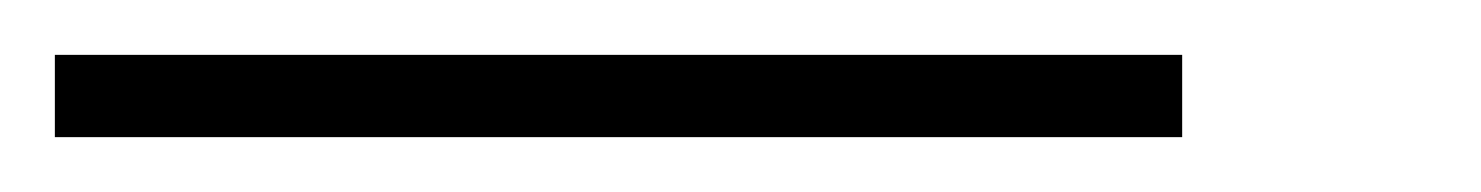

<svg xmlns="http://www.w3.org/2000/svg" viewBox="-35 -16 540 70"><path d="M-15 34V4H396V34Z"/></svg>

Font: Source Serif 4 48pt Light
Style: Italic
Weight: 300
Italic angle: -12°
Designer: Frank Grießhammer
Foundry: Adobe Systems Incorporated
Version: Version 4.004;hotconv 1.0.116;makeotfexe 2.5.65601